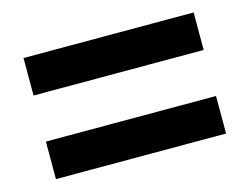

<svg xmlns="http://www.w3.org/2000/svg" viewBox="-60 -617 707 543"><g transform="rotate(-15 293.0 -346.0)"><path d="M43.9 -168.9V-278.8H542V-168.9ZM43.9 -413.6V-523.4H542V-413.6Z"/></g></svg>

Font: CaskaydiaCove NF SemiBold
Style: Regular
Weight: 600
Designer: Aaron Bell
Foundry: Saja Typeworks
Version: Version 2111.001; VTT 6.35;Nerd Fonts 3.2.1